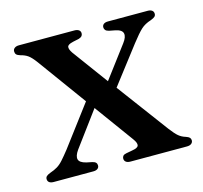

<svg xmlns="http://www.w3.org/2000/svg" viewBox="-76 -550 670 633"><g transform="rotate(-15 259.0 -233.0)"><path d="M218.5 -248 248 -230.5 138.5 -82.5Q125.5 -64 128.5 -52.2Q131.5 -40.5 153.5 -35L173 -31Q181.5 -29 185 -25.2Q188.5 -21.5 188.5 -15.5Q188.5 -8.5 183.2 -4.5Q178 -0.5 168.5 -0.5H33Q23.5 -0.5 18.2 -4.5Q13 -8.5 13 -16Q13 -21.5 16.8 -25.2Q20.5 -29 31 -33Q44.5 -37.5 55 -43.8Q65.5 -50 76 -61.8Q86.5 -73.5 101.5 -92.5ZM202.5 -397 304.5 -258 309 -253.5 443.5 -72.5Q459 -52 469 -43.8Q479 -35.5 492.5 -31.5Q501.5 -28.5 505 -24.8Q508.5 -21 508.5 -15.5Q508.5 -8.5 503 -4.2Q497.5 0 488 0H295Q285 0 279.8 -4.2Q274.5 -8.5 274.5 -15.5Q274.5 -21 277.8 -24.8Q281 -28.5 289 -30L310.5 -34Q329.5 -37 331.8 -45.2Q334 -53.5 323 -68.5L214.5 -217.5L210 -223L84.5 -395.5Q70.5 -414.5 60.2 -421.8Q50 -429 35.5 -432.5Q25.5 -435.5 22 -439.5Q18.5 -443.5 18.5 -450Q18.5 -457 24 -461.2Q29.5 -465.5 39 -465.5H228.5Q238 -465.5 243.5 -461.5Q249 -457.5 249 -450.5Q249 -445 246 -441.2Q243 -437.5 235.5 -435L214.5 -430.5Q196.5 -426.5 194.8 -418.8Q193 -411 202.5 -397ZM296.5 -224.5 267 -242 373 -383Q387 -401.5 384 -414Q381 -426.5 358.5 -431L338 -435Q330 -437 326.5 -441Q323 -445 323 -450.5Q323 -457.5 328.2 -461.5Q333.5 -465.5 343 -465.5H478.5Q488 -465.5 493.2 -461.5Q498.5 -457.5 498.5 -450Q498.5 -444.5 494.8 -440.8Q491 -437 480.5 -433Q459.5 -426.5 446.2 -414.2Q433 -402 410.5 -373Z"/></g></svg>

Font: Fraunces 36pt
Style: Regular
Weight: 400
Version: Version 1.000;[b76b70a41]